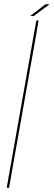

<svg xmlns="http://www.w3.org/2000/svg" viewBox="-20 -881 252 901"><path d="M11.5 0H22.5L161.5 -785H150.5ZM122 -806H138.5L212.5 -861H193Z"/></svg>

Font: Anybody Thin
Style: Italic
Weight: 100
Italic angle: -10°
Designer: Tyler Finck
Foundry: Etcetera Type Company
Version: Version 1.114;gftools[0.9.25]